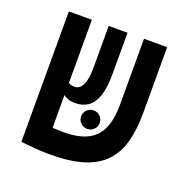

<svg xmlns="http://www.w3.org/2000/svg" viewBox="-110 -694 805 811"><g transform="rotate(20 293.0 -288.5)"><path d="M307.6 -146Q290.5 -146 278.1 -158Q265.6 -169.9 265.6 -187Q265.6 -204.6 277.8 -216.8Q290 -229 307.1 -229Q324.7 -229 336.9 -216.8Q349.1 -204.6 349.1 -187Q349.1 -169.9 336.9 -158Q324.7 -146 307.6 -146ZM195.8 9.3Q163.6 9.3 126.5 6.3Q89.4 3.4 65.9 0L88.9 -108.4Q92.8 -106.9 107.7 -105.5Q122.6 -104 142.8 -102.3Q163.1 -100.6 183.3 -99.6Q203.6 -98.6 217.8 -98.6Q264.2 -98.6 299.1 -108.9Q334 -119.1 357.2 -141.6Q380.4 -164.1 391.8 -200.7Q403.3 -237.3 403.3 -290.5V-585.9H507.3V-290.5Q507.3 -215.8 492.2 -159.9Q477.1 -104 441.4 -66.2Q405.8 -28.3 345.9 -9.5Q286.1 9.3 195.8 9.3ZM168.9 0.5 65.4 -0.5V-585.9H168.9ZM222.2 -231Q194.8 -231 177 -241.9Q159.2 -252.9 146 -266.1L164.1 -306.2Q170.4 -300.3 178.2 -297.6Q186 -294.9 196.3 -294.9Q210 -294.9 220.9 -304.7Q231.9 -314.5 238.3 -338.1Q244.6 -361.8 244.6 -402.3V-585.9H329.1V-398.4Q329.1 -336.9 316.2 -300.3Q303.2 -263.7 279.3 -247.3Q255.4 -231 222.2 -231Z"/></g></svg>

Font: Cascadia Mono Medium
Style: Regular
Weight: 500
Monospace: yes
Designer: Aaron Bell
Foundry: Saja Typeworks
Version: Version 2407.024